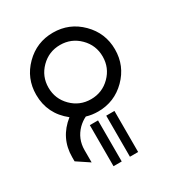

<svg xmlns="http://www.w3.org/2000/svg" viewBox="-177 -577 921 989"><g transform="rotate(-30 283.0 -83.0)"><path d="M283.2 -63.5Q350.1 -63.5 397.2 -110.6Q444.3 -157.7 444.3 -224.6Q444.3 -291.5 397.2 -338.6Q350.1 -385.7 283.2 -385.7Q216.3 -385.7 169.2 -338.6Q122.1 -291.5 122.1 -224.6Q122.1 -157.7 169.2 -110.6Q216.3 -63.5 283.2 -63.5ZM122.1 219.7 48.8 170.9V146.5Q48.8 32.7 139.6 -39.1Q48.8 -110.8 48.8 -224.6Q48.8 -321.8 117.4 -390.4Q186 -459 283.2 -459Q380.4 -459 449 -390.4Q517.6 -321.8 517.6 -224.6Q517.6 -127.4 449 -58.8Q380.4 9.8 283.2 9.8Q246.6 9.8 214.4 0Q189.9 11.7 168.9 32.2Q122.1 79.6 122.1 146.5ZM258.8 293H210V48.8H258.8ZM356.4 293H307.6V48.8H356.4Z"/></g></svg>

Font: Catrinity
Style: Regular
Weight: 400
Designer: Alexander Lange
Foundry: High-Logic / Made with FontCreator
Version: Version 2.090;May 20, 2024;FontCreator 15.0.0.2974 64-bit